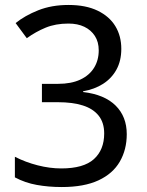

<svg xmlns="http://www.w3.org/2000/svg" viewBox="-20 -744 591 774"><path d="M229 10Q176 10 128.5 1.5Q81 -7 40 -29V-112Q83 -90 132 -77.5Q181 -65 227 -65Q317 -65 358.5 -102.5Q400 -140 400 -206Q400 -250 377.5 -278Q355 -306 313.5 -319Q272 -332 214 -332H149V-406H214Q267 -406 303.5 -423Q340 -440 359 -470.5Q378 -501 378 -541Q378 -575 362.5 -599Q347 -623 320 -636Q293 -649 256 -649Q204 -649 164 -632.5Q124 -616 88 -590L43 -651Q80 -681 134 -702.5Q188 -724 256 -724Q326 -724 373.5 -701Q421 -678 445 -638.5Q469 -599 469 -547Q469 -499 449.5 -463.5Q430 -428 395.5 -406Q361 -384 315 -376V-373Q401 -363 446 -318.5Q491 -274 491 -203Q491 -141 463 -92.5Q435 -44 377 -17Q319 10 229 10Z"/></svg>

Font: hexlmalayalam05
Style: Book
Weight: 400
Designer: Jelle Bosma - Monotype Design Team
Foundry: Monotype Imaging Inc.
Version: Version 2.003